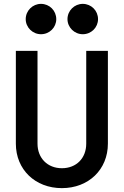

<svg xmlns="http://www.w3.org/2000/svg" viewBox="-20 -963 640 993"><path d="M538 -700H426V-220C426 -145 375 -93 300 -93C226 -93 174 -145 174 -220V-700H62V-220C62 -86 162 10 300 10C438 10 538 -86 538 -220ZM113 -864C113 -821 149 -786 192 -786C236 -786 271 -821 271 -864C271 -908 236 -943 192 -943C149 -943 113 -908 113 -864ZM329 -864C329 -821 365 -786 408 -786C452 -786 487 -821 487 -864C487 -908 452 -943 408 -943C365 -943 329 -908 329 -864Z"/></svg>

Font: CommitMono
Style: 600Regular
Weight: 600
Monospace: yes
Designer: Eigil Nikolajsen
Foundry: Eigil Nikolajsen
Version: Version 1.143